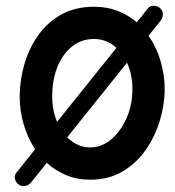

<svg xmlns="http://www.w3.org/2000/svg" viewBox="-20 -567 599 657"><path d="M45.4 65.4Q34.7 58.6 31.5 45.9Q28.3 33.2 36.1 23.9L100.1 -56.2Q74.2 -95.2 60.8 -142.3Q47.4 -189.5 47.4 -237.3Q47.4 -290 62.5 -344.2Q77.6 -398.4 108.9 -443.6Q140.1 -488.8 188.2 -516.4Q236.3 -543.9 301.8 -543.9Q346.7 -543.9 383.3 -529.5Q419.9 -515.1 447.8 -490.7L486.8 -539.1Q494.6 -548.3 508.1 -547.1Q521.5 -545.9 529.8 -537.1Q538.1 -528.3 537.1 -516.1Q536.1 -503.9 528.3 -494.6L488.3 -444.8Q516.1 -404.8 529.8 -356.9Q543.5 -309.1 543.5 -262.7Q543.5 -209.5 527.1 -154.8Q510.7 -100.1 478.8 -54.2Q446.8 -8.3 399.2 19.8Q351.6 47.9 288.6 47.9Q243.2 47.9 206.1 32.2Q168.9 16.6 140.1 -9.8L86.9 56.6Q79.1 66.4 67.1 69.1Q55.2 71.8 45.4 65.4ZM301.8 -433.6Q258.8 -433.6 226.6 -408Q194.3 -382.3 176.5 -338.1Q158.7 -293.9 158.7 -237.3Q158.7 -189.5 175.3 -149.9L378.4 -403.3Q345.2 -433.6 301.8 -433.6ZM433.1 -262.7Q433.1 -312 414.6 -352.5L210 -97.2Q244.6 -62.5 288.6 -62.5Q327.1 -62.5 359.9 -89.6Q392.6 -116.7 412.8 -162.1Q433.1 -207.5 433.1 -262.7Z"/></svg>

Font: Mikhak-DS2-FD SemiBold
Style: Regular
Weight: 600
Designer: Amin Abedi
Version: Version 3.2